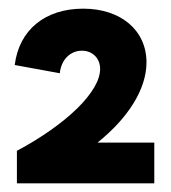

<svg xmlns="http://www.w3.org/2000/svg" viewBox="-20 -729 394 443"><path d="M19 -306H336V-400H205C275 -456 318 -523 318 -585C318 -659 259 -709 172 -709C84 -709 24 -660 14 -579L118 -560C121 -591 142 -612 169 -612C194 -612 211 -594 211 -570C211 -517 133 -442 19 -381Z"/></svg>

Font: Fixel Text Bold
Style: Bold
Weight: 700
Width: 4
Designer: AlfaBravo + MacPaw
Foundry: Kyrylo Tkachov, Marchela Mozhyna, Serhii Makarenko, Maria Weinstein, Zakhar Kryvoshyya
Version: Version 1.211